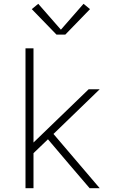

<svg xmlns="http://www.w3.org/2000/svg" viewBox="-20 -989 640 1009"><path d="M114 0V-735H156V-240L446 -520H504L261 -285L504 0H451L344 -125L232 -257L156 -184V0ZM277 -807 147 -941 181 -969 300 -833 419 -969 453 -941 323 -807Z"/></svg>

Font: Iosevka SS04 XLt Ex
Style: Regular
Weight: 200
Width: 7
Monospace: yes
Designer: Belleve Invis
Foundry: Belleve Invis
Version: Version 19.0.0; ttfautohint (v1.8.4)